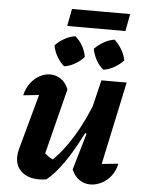

<svg xmlns="http://www.w3.org/2000/svg" viewBox="-57 -876 695 930"><g transform="rotate(5 290.5 -411.5)"><path d="M267 -441 184 -112 173 -136Q188 -120 205 -108.5Q222 -97 240 -92L214 -86Q271 -138 320.5 -218.5Q370 -299 412 -410L425 -359Q400 -297 372 -240Q344 -183 315 -135.5Q286 -88 257.5 -53Q229 -18 203 2Q184 5 167 5Q115 5 84 -21.5Q53 -48 53 -92Q53 -112 58 -131L150 -466L216 -410Q171 -406 132 -402Q93 -398 56 -394Q64 -429 83 -454Q102 -479 127 -492.5Q152 -506 179 -506Q206 -506 230 -490Q254 -474 267 -441ZM326 -57 378 -235 365 -240 427 -499H550L450 -31L425 -92Q457 -95 485.5 -98Q514 -101 544 -104Q537 -69 517.5 -44Q498 -19 471 -5.5Q444 8 417 8Q388 8 363.5 -8.5Q339 -25 326 -57ZM239 -747 255 -831H538L522 -747ZM241 -551Q221 -568 206 -594Q191 -620 186 -648Q204 -668 230 -682.5Q256 -697 283 -701Q305 -682 319 -657Q333 -632 337 -605Q320 -585 294 -570Q268 -555 241 -551ZM432 -551Q411 -568 396.5 -594Q382 -620 377 -648Q396 -668 421.5 -682.5Q447 -697 474 -701Q494 -682 509 -657Q524 -632 529 -605Q511 -585 485 -570Q459 -555 432 -551Z"/></g></svg>

Font: Piazzolla Thin ExtraBold
Style: Italic
Weight: 800
Italic angle: -11.3°
Version: Version 2.005